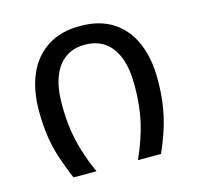

<svg xmlns="http://www.w3.org/2000/svg" viewBox="-85 -635 745 725"><g transform="rotate(-15 287.0 -273.0)"><path d="M116 0Q96 -47 82 -90Q68 -133 61.5 -178.5Q55 -224 55 -276Q55 -358 81.5 -418.5Q108 -479 160 -512.5Q212 -546 287 -546Q364 -546 415.5 -512.5Q467 -479 493 -418.5Q519 -358 519 -276Q519 -224 512.5 -178.5Q506 -133 492.5 -90Q479 -47 458 0H368Q400 -71 414.5 -134.5Q429 -198 429 -277Q429 -342 412 -385.5Q395 -429 363.5 -451Q332 -473 287 -473Q242 -473 210.5 -451Q179 -429 162 -385.5Q145 -342 145 -277Q145 -224 151.5 -179Q158 -134 171.5 -90.5Q185 -47 206 0Z"/></g></svg>

Font: Noto Sans Georgian
Style: Regular
Weight: 400
Designer: Monotype Design Team, Akaki Razmadze
Foundry: Google LLC
Version: Version 2.002